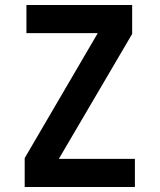

<svg xmlns="http://www.w3.org/2000/svg" viewBox="-20 -750 640 770"><path d="M79 0H521V-113H216L510 -614V-730H86V-617H372L79 -116Z"/></svg>

Font: JetBrains Mono
Style: Bold
Weight: 558
Monospace: yes
Designer: Philipp Nurullin, Konstantin Bulenkov
Foundry: JetBrains
Version: Version 2.305